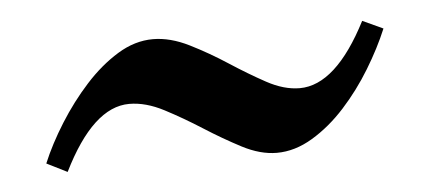

<svg xmlns="http://www.w3.org/2000/svg" viewBox="-28 -433 543 243"><g transform="rotate(-5 244.0 -311.0)"><path d="M464 -378Q454 -354 438.5 -328.5Q423 -303 403.5 -281.5Q384 -260 361.5 -246.5Q339 -233 316 -233Q295 -233 272 -245Q249 -257 225.5 -272Q202 -287 179 -299Q156 -311 135 -311Q89 -311 50 -232L24 -245Q34 -269 50 -294.5Q66 -320 85.5 -341.5Q105 -363 127 -376.5Q149 -390 172 -390Q194 -390 218 -378Q242 -366 265 -351Q288 -336 310 -324Q332 -312 352 -312Q398 -312 438 -390Z"/></g></svg>

Font: Ekushey Lal Sabuj Normal
Style: Regular
Weight: 400
Designer: Al Mamun Sumon
Foundry: Al Mamun Sumon
Version: Version 1.0